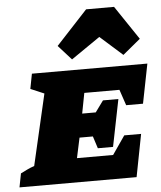

<svg xmlns="http://www.w3.org/2000/svg" viewBox="-89 -881 783 931"><g transform="rotate(-5 303.0 -416.0)"><path d="M-32 0 -19 -67Q-3 -75 13.5 -83Q30 -91 48 -97L128 -443L62 -471L76 -544H638L600 -352H518L492 -429H321L302 -330H368L408 -385H483L437 -156H363L344 -215H279L258 -117H434L496 -207H578L538 0ZM501 -832 612 -667 526 -596 417 -693 276 -596 212 -667 365 -832Z"/></g></svg>

Font: Piazzolla SC Black
Style: Italic
Weight: 900
Italic angle: -11.3°
Designer: Juan Pablo del Peral
Foundry: Huerta Tipografica
Version: Version 1.330